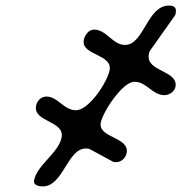

<svg xmlns="http://www.w3.org/2000/svg" viewBox="-20 -667 662 688"><path d="M102 -20C99 -3 120 1 133 1C207 1 221 -135 288 -135C291 -135 300 -134 301 -133L386 -87C387 -86 394 -86 396 -86C416 -86 431 -102 434 -120C443 -177 332 -172 341 -227C347 -263 418 -374 462 -374C506 -374 525 -326 570 -326C586 -326 606 -339 609 -357C618 -415 504 -410 513 -470C515 -483 514 -480 523 -493C536 -511 595 -595 608 -613C609 -615 610 -622 610 -623C613 -642 601 -647 585 -647C507 -647 496 -506 428 -506C383 -506 362 -561 317 -561C297 -561 283 -540 280 -522C272 -469 382 -473 373 -417C367 -377 300 -272 252 -272C208 -272 188 -321 146 -321C127 -321 112 -305 109 -287C100 -229 210 -235 201 -176C192 -120 111 -75 102 -20Z"/></svg>

Font: Asimov Print
Style: CIt
Weight: 500
Designer: Google
Version: Version 2.000980: 2014